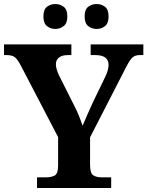

<svg xmlns="http://www.w3.org/2000/svg" viewBox="-20 -935 733 955"><path d="M164 0V-53H211Q235 -53 252 -62Q269 -71 269 -114V-253L84 -608Q69 -637 55.5 -649Q42 -661 13 -661H0V-714H335V-661H318Q288 -661 273 -648.5Q258 -636 258 -616Q258 -603 262.5 -588.5Q267 -574 273 -561L347 -414Q363 -383 373 -358Q383 -333 391 -310Q402 -336 415.5 -367Q429 -398 445 -432L503 -552Q514 -574 517 -589Q520 -604 520 -612Q520 -661 454 -661H431V-714H693V-661H674Q649 -661 635 -645.5Q621 -630 598 -583L428 -252V-115Q428 -72 444.5 -62.5Q461 -53 484 -53H533V0ZM461 -791Q437 -791 419 -805Q401 -819 401 -853Q401 -888 419 -901.5Q437 -915 461 -915Q484 -915 502 -901.5Q520 -888 520 -853Q520 -819 502 -805Q484 -791 461 -791ZM255 -791Q232 -791 214 -805Q196 -819 196 -853Q196 -888 214 -901.5Q232 -915 255 -915Q278 -915 296.5 -901.5Q315 -888 315 -853Q315 -819 296.5 -805Q278 -791 255 -791Z"/></svg>

Font: Noto Serif Vithkuqi
Style: Bold
Weight: 700
Version: Version 1.005